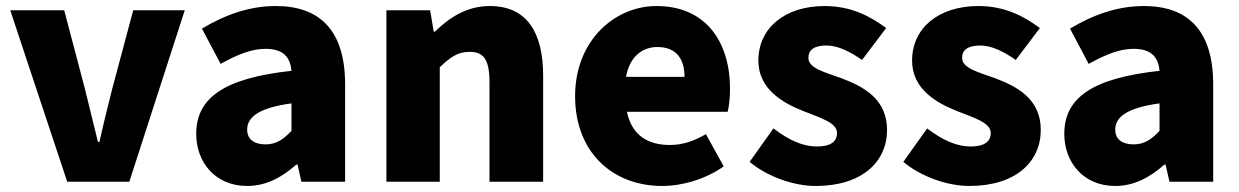

<svg xmlns="http://www.w3.org/2000/svg" viewBox="-20 -603 4110 637"><path d="M203 0H409L593 -569H422L352 -307C338 -251 323 -192 310 -132H305C290 -192 276 -251 262 -307L193 -569H14Z M800 14C863 14 916 -15 963 -57H967L980 0H1125V-323C1125 -501 1042 -583 895 -583C806 -583 725 -553 650 -508L712 -391C769 -423 816 -441 861 -441C919 -441 943 -414 947 -368C725 -344 631 -279 631 -159C631 -64 695 14 800 14ZM861 -124C824 -124 800 -140 800 -173C800 -213 836 -245 947 -260V-169C921 -141 897 -124 861 -124Z M1262 0H1439V-380C1474 -413 1498 -431 1538 -431C1583 -431 1604 -408 1604 -330V0H1782V-352C1782 -494 1729 -583 1605 -583C1528 -583 1470 -544 1423 -498H1419L1407 -569H1262Z M2177 14C2244 14 2322 -9 2381 -51L2322 -158C2281 -134 2243 -122 2202 -122C2130 -122 2076 -154 2060 -232H2394C2398 -245 2402 -277 2402 -308C2402 -464 2322 -583 2158 -583C2020 -583 1888 -469 1888 -284C1888 -96 2014 14 2177 14ZM2057 -348C2069 -416 2112 -447 2161 -447C2226 -447 2251 -405 2251 -348Z M2686 14C2841 14 2923 -67 2923 -172C2923 -275 2844 -316 2773 -343C2714 -364 2662 -377 2662 -411C2662 -438 2682 -452 2722 -452C2760 -452 2800 -432 2840 -404L2920 -510C2870 -547 2806 -583 2716 -583C2584 -583 2496 -510 2496 -402C2496 -308 2576 -262 2644 -235C2702 -212 2757 -196 2757 -162C2757 -134 2737 -117 2690 -117C2645 -117 2598 -137 2546 -177L2467 -66C2524 -18 2612 14 2686 14Z M3196 14C3351 14 3433 -67 3433 -172C3433 -275 3354 -316 3283 -343C3224 -364 3172 -377 3172 -411C3172 -438 3192 -452 3232 -452C3270 -452 3310 -432 3350 -404L3430 -510C3380 -547 3316 -583 3226 -583C3094 -583 3006 -510 3006 -402C3006 -308 3086 -262 3154 -235C3212 -212 3267 -196 3267 -162C3267 -134 3247 -117 3200 -117C3155 -117 3108 -137 3056 -177L2977 -66C3034 -18 3122 14 3196 14Z M3680 14C3743 14 3796 -15 3843 -57H3847L3860 0H4005V-323C4005 -501 3922 -583 3775 -583C3686 -583 3605 -553 3530 -508L3592 -391C3649 -423 3696 -441 3741 -441C3799 -441 3823 -414 3827 -368C3605 -344 3511 -279 3511 -159C3511 -64 3575 14 3680 14ZM3741 -124C3704 -124 3680 -140 3680 -173C3680 -213 3716 -245 3827 -260V-169C3801 -141 3777 -124 3741 -124Z"/></svg>

Font: Noto Sans Korean Black
Style: Bold
Weight: 900
Designer: Ryoko NISHIZUKA (kana & ideographs); Paul D. Hunt (Latin, Greek & Cyrillic); Wenlong ZHANG (bopomofo); Sandoll Communica
Foundry: Adobe Systems Incorporated
Version: Version 1.000;PS 1;hotconv 1.0.78;makeotf.lib2.5.61930